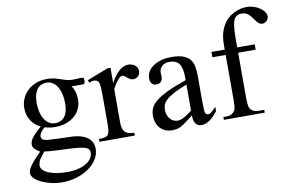

<svg xmlns="http://www.w3.org/2000/svg" viewBox="-89 -861 1902 1244"><g transform="rotate(-10 861.5 -239.0)"><path d="M481.9 -407.7Q481.9 -405.3 481 -398.7Q480 -392.1 477.5 -388.7Q475.1 -386.7 470.9 -386Q466.8 -385.3 461.9 -384.8Q456.5 -384.3 450.2 -384.8H393.1Q405.8 -367.7 412.6 -345.5Q419.4 -323.2 419.4 -295.4Q419.9 -264.6 408.2 -237.3Q396.5 -210 373.8 -189.2Q351.1 -168.5 318.4 -156.2Q285.6 -144 243.7 -144Q226.6 -144 209.5 -146.5Q192.4 -148.9 175.3 -154.3Q165.5 -147 156.7 -137.2Q147.9 -127.4 143.1 -117.4Q138.2 -107.4 138.4 -97.9Q138.7 -88.4 146 -81.5Q148.9 -78.6 153.1 -76.7Q157.2 -74.7 164.6 -73Q171.9 -71.3 183.6 -70.1Q195.3 -68.8 213.9 -68.4Q231.9 -67.4 257.8 -66.4Q284.2 -65.4 320.3 -64.5Q329.1 -64.5 344 -63.7Q358.9 -63 376.5 -59.8Q394 -56.6 411.6 -50Q429.2 -43.5 443.8 -32Q458.5 -20.5 467.5 -2.4Q476.6 15.6 476.6 41.5Q476.6 75.2 457.5 106.7Q438.5 138.2 404.8 162.8Q371.1 187.5 325.4 202.1Q279.8 216.8 226.1 216.8Q189 216.8 153.6 208.5Q118.2 200.2 90.8 187Q63.5 173.8 46.6 157Q29.8 140.1 29.8 123Q29.8 113.3 33.9 102.1Q38.1 90.8 48.1 76.2Q58.1 61.5 75.4 42Q92.8 22.5 119.1 -3.9Q96.7 -18.1 85 -29.3Q73.2 -40.5 73.2 -57.6Q73.2 -66.4 75.9 -75.9Q78.6 -85.4 86.9 -97.7Q95.2 -109.9 110.6 -126Q126 -142.1 151.4 -163.6Q129.9 -172.9 114 -187.7Q98.1 -202.6 87.4 -220.5Q76.7 -238.3 71.5 -258.5Q66.4 -278.8 66.4 -299.3Q66.4 -330.6 78.6 -359.6Q90.8 -388.7 113.5 -410.9Q136.2 -433.1 169.4 -446.5Q202.6 -460 244.1 -460Q272.9 -460 293.5 -454.6Q314 -449.2 331.3 -443.1Q348.6 -437 366.2 -431.6Q383.8 -426.3 406.7 -426.3Q421.9 -426.3 431.9 -427Q441.9 -427.7 449.2 -428.2Q456.5 -428.7 462.4 -428.7Q468.8 -428.7 475.6 -427.2Q481.9 -425.8 481.9 -407.7ZM333 -282.7Q333 -317.4 326.4 -345.7Q319.8 -374 307.1 -394.3Q294.4 -414.6 276.6 -425.8Q258.8 -437 235.8 -437Q218.3 -437 202.9 -430.4Q187.5 -423.8 176 -409.4Q164.6 -395 158 -373Q151.4 -351.1 151.4 -320.3Q151.4 -287.1 158 -259.3Q164.6 -231.4 177 -211.2Q189.5 -190.9 207.5 -179.7Q225.6 -168.5 249 -168.5Q266.6 -168.5 282 -175Q297.4 -181.6 308.8 -195.6Q320.3 -209.5 326.7 -231Q333 -252.4 333 -282.7ZM440.9 59.6Q440.9 47.9 435.8 39.3Q430.7 30.8 416.7 25.1Q402.8 19.5 378.7 16.1Q354.5 12.7 315.9 10.7Q260.7 8.3 218.3 6.3Q175.8 4.4 146 0Q125 24.4 112.5 43.7Q100.1 63 100.1 85.4Q100.1 101.1 112.3 114Q124.5 127 147 136.5Q169.4 146 200.4 151.4Q231.4 156.7 269 156.7Q313 156.7 345.2 148.2Q377.4 139.6 398.7 125.7Q419.9 111.8 430.4 94.5Q440.9 77.1 440.9 59.6Z M841.3 -406.2Q841.3 -397.5 837.9 -389.2Q834.5 -380.9 828.4 -374.8Q822.3 -368.7 814.2 -364.7Q806.2 -360.8 796.9 -360.8Q784.7 -360.8 775.1 -366.2Q765.6 -371.6 757.8 -378.2Q750 -384.8 742.7 -390.1Q735.4 -395.5 727.5 -395.5Q715.3 -395.5 698 -375.2Q680.7 -355 662.1 -319.3V-104Q662.1 -83 665.5 -66.9Q668.9 -50.8 677.7 -40Q686.5 -29.3 701.9 -23.9Q717.3 -18.6 741.2 -18.6V0H508.8V-18.6Q529.8 -18.6 543.7 -20.8Q557.6 -22.9 565.7 -31.2Q573.7 -39.6 577.1 -56.2Q580.6 -72.8 580.6 -101.1V-274.4Q580.6 -309.6 579.8 -330.3Q579.1 -351.1 577.4 -362.8Q575.7 -374.5 572.8 -379.9Q569.8 -385.3 565.9 -389.6Q555.2 -395.5 542.2 -396.5Q529.3 -397.5 508.8 -388.7L504.4 -406.2L643.1 -460H662.1V-359.9Q717.8 -460 777.8 -460Q791 -460 802.7 -456.1Q814.5 -452.1 823 -445.1Q831.5 -438 836.4 -428Q841.3 -418 841.3 -406.2Z M1287.1 -64.5Q1231.9 8.3 1180.2 8.3Q1169.4 8.3 1159.9 4.9Q1150.4 1.5 1143.3 -6.8Q1136.2 -15.1 1132.1 -29.1Q1127.9 -43 1127.9 -64.5Q1098.6 -41.5 1079.3 -27.1Q1060.1 -12.7 1045.2 -4.9Q1030.3 2.9 1016.8 5.6Q1003.4 8.3 985.8 8.3Q961.9 8.3 942.4 0.2Q922.9 -7.8 908.7 -22.7Q894.5 -37.6 886.7 -58.8Q878.9 -80.1 878.9 -106Q878.9 -130.9 887.9 -153.3Q897 -175.8 923.8 -198.5Q950.7 -221.2 999.5 -245.1Q1048.3 -269 1127.9 -296.4V-314.9Q1127.9 -347.2 1122.8 -369.1Q1117.7 -391.1 1107.4 -405Q1097.2 -418.9 1081.5 -425Q1065.9 -431.2 1044.4 -431.2Q1013.7 -431.2 996.1 -415.3Q978.5 -399.4 977.1 -376.5L978 -347.2Q979 -326.2 967.5 -313.7Q956.1 -301.3 937.5 -301.3Q918 -301.3 907.2 -313.7Q896.5 -326.2 896.5 -348.1Q896.5 -374.5 909.9 -395.3Q923.3 -416 946 -430.4Q968.8 -444.8 998.3 -452.4Q1027.8 -460 1060.1 -460Q1108.4 -460 1137.9 -449.5Q1167.5 -439 1183.6 -419.2Q1199.7 -399.4 1204.8 -371.1Q1210 -342.8 1210 -307.6V-155.3Q1210 -124 1210.9 -104Q1211.9 -84 1212.4 -77.1Q1214.8 -64 1219.7 -58.6Q1224.6 -53.2 1233.9 -53.2Q1238.3 -53.2 1242.2 -54.4Q1246.1 -55.7 1251.5 -59.6Q1256.8 -63.5 1265.1 -71.3Q1273.4 -79.1 1287.1 -92.8ZM1127.9 -267.6Q1071.3 -245.6 1038.3 -227.3Q1005.4 -209 988.3 -192.4Q971.2 -175.8 966.6 -160.4Q961.9 -145 961.9 -128.9Q961.9 -111.3 967.3 -96.7Q972.7 -82 981.7 -71Q990.7 -60.1 1003.2 -53.7Q1015.6 -47.4 1029.8 -46.9Q1048.8 -45.9 1073 -58.6Q1097.2 -71.3 1127.9 -96.2Z M1722.7 -610.8Q1722.7 -604.5 1719.7 -597.4Q1716.8 -590.3 1711.4 -584.2Q1706.1 -578.1 1698.7 -574.2Q1691.4 -570.3 1683.1 -570.3Q1670.4 -569.8 1661.4 -576.4Q1652.3 -583 1644.3 -592.8Q1636.2 -602.5 1628.7 -614Q1621.1 -625.5 1611.8 -635.3Q1602.5 -645 1590.3 -651.6Q1578.1 -658.2 1561 -658.2Q1537.6 -658.2 1524.2 -647.9Q1510.7 -637.7 1503.9 -616Q1497.1 -594.2 1495.4 -560.5Q1493.7 -526.9 1493.7 -479.5V-447.3H1608.9V-412.1H1493.7V-118.7Q1493.7 -87.4 1496.6 -67.4Q1499.5 -47.4 1507.8 -39.6Q1523.9 -18.6 1556.2 -18.6H1596.2V0H1327.1V-18.6H1347.2Q1358.9 -18.6 1369.6 -21.2Q1380.4 -23.9 1391.6 -33.7Q1397.5 -39.1 1401.4 -44.9Q1405.3 -50.8 1407.5 -60.1Q1409.7 -69.3 1410.6 -83.3Q1411.6 -97.2 1411.6 -118.7V-412.1H1324.2V-447.3H1411.6V-477.5Q1411.6 -528.3 1423.3 -564Q1435.1 -599.6 1453.4 -623.8Q1471.7 -647.9 1493.9 -662.1Q1516.1 -676.3 1537.1 -683.6Q1558.1 -690.9 1575 -692.9Q1591.8 -694.8 1599.6 -694.8Q1621.1 -694.8 1642.8 -688Q1664.6 -681.2 1682.4 -669.7Q1700.2 -658.2 1711.4 -643.1Q1722.7 -627.9 1722.7 -610.8Z"/></g></svg>

Font: GodaGr
Style: Regular
Weight: 400
Version: 1.0.0